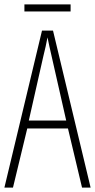

<svg xmlns="http://www.w3.org/2000/svg" viewBox="-20 -853 432 873"><path d="M301 -833H91V-801H301ZM353 0H392L221 -714H171L0 0H39L104 -269H289ZM215 -596 281 -305H111L177 -597C185 -631 191 -654 196 -683C202 -654 207 -630 215 -596Z"/></svg>

Font: Noto Sans Devanagari UI ExtraCondensed ExtraLight
Style: Regular
Weight: 200
Width: 2
Designer: Jelle Bosma - Monotype Design Team
Foundry: Monotype Imaging Inc.
Version: Version 2.004